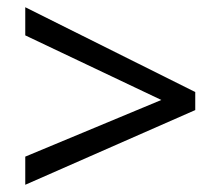

<svg xmlns="http://www.w3.org/2000/svg" viewBox="-20 -628 612 532"><path d="M50 -194 427 -351 50 -530V-608L521 -373V-323L50 -116Z"/></svg>

Font: Noto Sans Linear A
Style: Regular
Weight: 400
Designer: Monotype Design Team
Foundry: Monotype Imaging Inc.
Version: Version 2.002; ttfautohint (v1.8.4.7-5d5b)